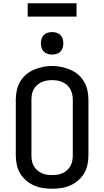

<svg xmlns="http://www.w3.org/2000/svg" viewBox="-20 -1151 640 1179"><path d="M300 8Q271 8 242.5 3.5Q214 -1 188 -12.5Q162 -24 140 -43Q118 -62 103.5 -86.5Q89 -111 83 -139.5Q77 -168 77 -196V-539Q77 -567 83 -595.5Q89 -624 103.5 -649Q118 -674 140 -693Q162 -712 188.5 -723Q215 -734 243 -740Q271 -746 300 -746Q329 -746 357 -740Q385 -734 411.5 -723Q438 -712 460 -693Q482 -674 496.5 -649Q511 -624 517 -595.5Q523 -567 523 -539V-196Q523 -168 517 -139.5Q511 -111 496.5 -86.5Q482 -62 460 -43Q438 -24 412 -12.5Q386 -1 357.5 3.5Q329 8 300 8ZM300 -76Q317 -76 333.5 -78.5Q350 -81 365 -88Q380 -95 392.5 -106.5Q405 -118 413 -132.5Q421 -147 424 -163.5Q427 -180 427 -196V-539Q427 -555 423.5 -571.5Q420 -588 412 -603Q404 -618 391.5 -629Q379 -640 363.5 -647Q348 -654 331.5 -656.5Q315 -659 298 -659Q282 -659 265.5 -656Q249 -653 234 -646Q219 -639 207 -628Q195 -617 187 -602.5Q179 -588 176 -571.5Q173 -555 173 -539V-196Q173 -180 176 -163.5Q179 -147 187 -132.5Q195 -118 207.5 -106.5Q220 -95 235 -88Q250 -81 266.5 -78.5Q283 -76 300 -76ZM300 -816Q286 -816 272.5 -820Q259 -824 249 -834Q239 -844 235 -857.5Q231 -871 231 -885Q231 -899 235 -912.5Q239 -926 249 -936Q259 -946 272.5 -950Q286 -954 300 -954Q314 -954 327.5 -950Q341 -946 351 -936Q361 -926 365 -912.5Q369 -899 369 -885Q369 -871 365 -857.5Q361 -844 351 -834Q341 -824 327.5 -820Q314 -816 300 -816ZM150 -1049V-1131H450V-1049Z"/></svg>

Font: Iosevka Custom Medium Extended
Style: Regular
Weight: 500
Width: 7
Monospace: yes
Designer: Belleve Invis
Foundry: Belleve Invis
Version: Version 11.2.4; ttfautohint (v1.8.4)